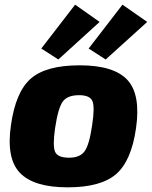

<svg xmlns="http://www.w3.org/2000/svg" viewBox="-20 -791 651 823"><path d="M611 -697 433 -536 360 -583 505 -771ZM407 -697 230 -536 157 -583 302 -771ZM322 -511Q468 -511 526 -448.5Q584 -386 563 -241Q543 -101 477.5 -44.5Q412 12 270 12Q125 12 65.5 -50Q6 -112 27 -255Q47 -397 112 -454Q177 -511 322 -511ZM319 -383Q269 -383 249 -355.5Q229 -328 216 -241Q205 -164 216.5 -139.5Q228 -115 276 -115Q323 -115 343 -143Q363 -171 375 -255Q387 -333 376 -358Q365 -383 319 -383Z"/></svg>

Font: Ezarion Extra Bold
Style: Italic
Weight: 800
Italic angle: -8°
Designer: Natanael Gama
Version: Version 1.001;PS 001.001;hotconv 1.0.70;makeotf.lib2.5.58329